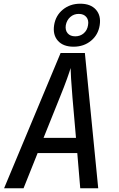

<svg xmlns="http://www.w3.org/2000/svg" viewBox="-20 -1016 640 1036"><path d="M2 0 307 -730H438L510 0H413L397 -190H183L107 0ZM215 -272H390L371 -490Q366 -550 363.5 -592Q361 -634 361 -649Q357 -634 342 -592Q327 -550 303 -491ZM377 -764Q321 -764 292.5 -796Q264 -828 272 -880Q280 -932 319 -964Q358 -996 413 -996Q469 -996 497.5 -964Q526 -932 518 -880Q510 -828 471 -796Q432 -764 377 -764ZM386 -820Q413 -820 432 -836.5Q451 -853 455 -880Q460 -907 446 -924Q432 -941 405 -941Q378 -941 359 -924Q340 -907 335 -880Q331 -853 345 -836.5Q359 -820 386 -820Z"/></svg>

Font: JetBrains Mono NL Medium
Style: Italic
Weight: 500
Italic angle: -9°
Monospace: yes
Designer: Philipp Nurullin, Konstantin Bulenkov
Foundry: JetBrains
Version: Version 2.305; ttfautohint (v1.8.4.7-5d5b)